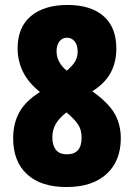

<svg xmlns="http://www.w3.org/2000/svg" viewBox="-20 -744 540 774"><path d="M248 10Q145 10 89 -41.5Q33 -93 33 -187Q33 -246 58 -291.5Q83 -337 141 -373Q94 -411 72.5 -455Q51 -499 51 -549Q51 -634 104.5 -679Q158 -724 252 -724Q346 -724 397.5 -679Q449 -634 449 -548Q449 -493 426 -450.5Q403 -408 352 -376Q417 -330 442 -286Q467 -242 467 -187Q467 -95 409.5 -42.5Q352 10 248 10ZM249 -459Q275 -481 284 -498.5Q293 -516 293 -535Q293 -564 280.5 -578Q268 -592 250 -592Q231 -592 219.5 -577Q208 -562 208 -537Q208 -493 249 -459ZM250 -122Q309 -122 309 -189Q309 -221 294.5 -242.5Q280 -264 248 -291Q217 -267 204 -243Q191 -219 191 -190Q191 -159 205 -140.5Q219 -122 250 -122Z"/></svg>

Font: Noto Sans Mono ExtraCondensed Black
Style: Regular
Weight: 900
Width: 2
Designer: Monotype Design Team
Foundry: Monotype Imaging Inc.
Version: Version 2.014